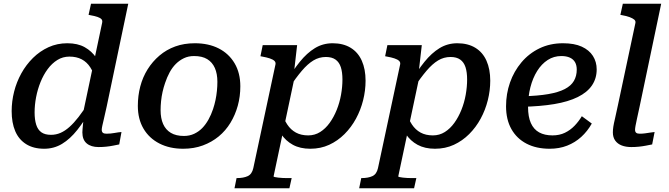

<svg xmlns="http://www.w3.org/2000/svg" viewBox="-20 -778 3558 1021"><path d="M215 13Q158 13 119 -11.5Q80 -36 61 -80.5Q42 -125 42 -187Q42 -239 55 -290.5Q68 -342 93.5 -388Q119 -434 155.5 -470Q192 -506 238 -527Q284 -548 338 -548Q393 -548 430.5 -527Q468 -506 492 -470.5Q516 -435 528 -390L488 -355Q478 -392 460 -420Q442 -448 414.5 -462.5Q387 -477 349 -477Q314 -477 285 -459Q256 -441 233.5 -410.5Q211 -380 195.5 -341.5Q180 -303 172 -261.5Q164 -220 164 -180Q164 -142 172.5 -115Q181 -88 200 -74.5Q219 -61 251 -61Q278 -61 302 -71.5Q326 -82 349.5 -103Q373 -124 397.5 -155.5Q422 -187 449 -230L466 -199Q429 -135 391 -87Q353 -39 310 -13Q267 13 215 13ZM504 4Q464 4 441 -15.5Q418 -35 418 -74Q418 -80 419 -92Q420 -104 421.5 -119Q423 -134 425 -152L416 -150L523 -656Q526 -669 519.5 -676Q513 -683 498.5 -688Q484 -693 461 -697L451 -699L464 -758H662L547 -210Q539 -173 533 -148Q527 -123 524 -109Q521 -95 521 -88Q521 -77 527 -72Q533 -67 546 -67Q568 -67 589.5 -71Q611 -75 626 -76L614 -10Q599 -7 581.5 -3.5Q564 0 544.5 2Q525 4 504 4Z M1113 -198Q1121 -222 1126 -246Q1131 -270 1133.5 -295Q1136 -320 1136 -343Q1136 -386 1122.5 -416.5Q1109 -447 1082 -463.5Q1055 -480 1012 -480Q982 -480 958 -468.5Q934 -457 915 -438Q896 -419 882 -393Q868 -367 858 -337Q850 -314 844.5 -289.5Q839 -265 836.5 -240Q834 -215 834 -192Q834 -149 847.5 -118.5Q861 -88 888.5 -71.5Q916 -55 958 -55Q988 -55 1012.5 -66.5Q1037 -78 1055.5 -97Q1074 -116 1088.5 -142Q1103 -168 1113 -198ZM713 -215Q713 -269 726 -318.5Q739 -368 765 -409.5Q791 -451 828 -482.5Q865 -514 912 -531Q959 -548 1016 -548Q1089 -548 1143 -520.5Q1197 -493 1227.5 -441.5Q1258 -390 1258 -319Q1258 -265 1244.5 -216Q1231 -167 1205.5 -125Q1180 -83 1143 -52.5Q1106 -22 1058.5 -4.5Q1011 13 954 13Q882 13 827.5 -15Q773 -43 743 -94Q713 -145 713 -215Z M1227 223 1238 169H1240Q1275 169 1297.5 158.5Q1320 148 1327 116L1445 -436Q1447 -447 1439 -454.5Q1431 -462 1414.5 -467.5Q1398 -473 1375 -477L1365 -479L1377 -538H1560L1542 -381L1551 -388L1435 159Q1434 162 1441 163.5Q1448 165 1459.5 166.5Q1471 168 1484 168.5Q1497 169 1508 169H1531L1519 223ZM1438 -147 1479 -182Q1489 -144 1507.5 -116Q1526 -88 1553.5 -73Q1581 -58 1619 -58Q1654 -58 1682.5 -76Q1711 -94 1733 -124.5Q1755 -155 1770.5 -193.5Q1786 -232 1793.5 -274Q1801 -316 1801 -355Q1801 -394 1792.5 -420.5Q1784 -447 1764.5 -461Q1745 -475 1713 -475Q1677 -475 1646.5 -456.5Q1616 -438 1585 -401.5Q1554 -365 1517 -310L1500 -340Q1537 -403 1574.5 -449.5Q1612 -496 1654.5 -522Q1697 -548 1749 -548Q1805 -548 1844.5 -524Q1884 -500 1904 -455Q1924 -410 1924 -349Q1924 -297 1911 -245Q1898 -193 1873 -147Q1848 -101 1812 -65Q1776 -29 1730.5 -8Q1685 13 1630 13Q1576 13 1537.5 -8Q1499 -29 1475 -65.5Q1451 -102 1438 -147Z M1890 223 1901 169H1903Q1938 169 1960.5 158.5Q1983 148 1990 116L2108 -436Q2110 -447 2102 -454.5Q2094 -462 2077.5 -467.5Q2061 -473 2038 -477L2028 -479L2040 -538H2223L2205 -381L2214 -388L2098 159Q2097 162 2104 163.5Q2111 165 2122.5 166.5Q2134 168 2147 168.5Q2160 169 2171 169H2194L2182 223ZM2101 -147 2142 -182Q2152 -144 2170.5 -116Q2189 -88 2216.5 -73Q2244 -58 2282 -58Q2317 -58 2345.5 -76Q2374 -94 2396 -124.5Q2418 -155 2433.5 -193.5Q2449 -232 2456.5 -274Q2464 -316 2464 -355Q2464 -394 2455.5 -420.5Q2447 -447 2427.5 -461Q2408 -475 2376 -475Q2340 -475 2309.5 -456.5Q2279 -438 2248 -401.5Q2217 -365 2180 -310L2163 -340Q2200 -403 2237.5 -449.5Q2275 -496 2317.5 -522Q2360 -548 2412 -548Q2468 -548 2507.5 -524Q2547 -500 2567 -455Q2587 -410 2587 -349Q2587 -297 2574 -245Q2561 -193 2536 -147Q2511 -101 2475 -65Q2439 -29 2393.5 -8Q2348 13 2293 13Q2239 13 2200.5 -8Q2162 -29 2138 -65.5Q2114 -102 2101 -147Z M2903 13Q2832 13 2780 -14Q2728 -41 2699.5 -91.5Q2671 -142 2671 -213Q2671 -279 2692 -339Q2713 -399 2753 -446.5Q2793 -494 2849 -521Q2905 -548 2974 -548Q3034 -548 3073.5 -530Q3113 -512 3133 -480.5Q3153 -449 3153 -409Q3153 -361 3128 -324Q3103 -287 3052.5 -262Q3002 -237 2927.5 -224.5Q2853 -212 2754 -210L2760 -266Q2840 -268 2895 -277.5Q2950 -287 2983.5 -304.5Q3017 -322 3032 -348Q3047 -374 3047 -408Q3047 -431 3038 -447Q3029 -463 3010.5 -471.5Q2992 -480 2965 -480Q2925 -480 2892.5 -459Q2860 -438 2836.5 -400.5Q2813 -363 2800.5 -314Q2788 -265 2788 -209Q2788 -157 2803 -123.5Q2818 -90 2847 -74Q2876 -58 2918 -58Q2955 -58 2984 -72Q3013 -86 3035.5 -109.5Q3058 -133 3074 -160L3127 -121Q3104 -80 3071 -50Q3038 -20 2996 -3.5Q2954 13 2903 13Z M3359 -656Q3361 -667 3352.5 -674Q3344 -681 3328 -687Q3312 -693 3289 -697L3279 -699L3292 -758H3496L3381 -210Q3373 -173 3367.5 -148Q3362 -123 3359.5 -109Q3357 -95 3357 -88Q3357 -77 3363 -72Q3369 -67 3382 -67Q3397 -67 3411 -69Q3425 -71 3438 -73Q3451 -75 3461 -76L3448 -10Q3433 -7 3415 -3.5Q3397 0 3377.5 2Q3358 4 3337 4Q3308 4 3286 -4.5Q3264 -13 3251.5 -30.5Q3239 -48 3239 -74Q3239 -88 3241.5 -104.5Q3244 -121 3250.5 -148Q3257 -175 3266 -219Z"/></svg>

Font: Roboto Serif 20pt Medium
Style: Italic
Weight: 500
Italic angle: -10°
Version: Version 1.008